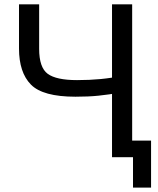

<svg xmlns="http://www.w3.org/2000/svg" viewBox="-20 -731 737 893"><path d="M162.1 -503.9V-710.9H68.4V-505.4Q68.4 -394 123.8 -337.6Q179.2 -281.2 331.1 -281.2Q392.1 -281.2 437.3 -285.9Q482.4 -290.5 547.9 -301.3V-378.4Q499 -368.2 447.8 -363.3Q396.5 -358.4 338.4 -358.4Q241.7 -358.4 201.9 -387.7Q162.1 -417 162.1 -503.9ZM598.6 141.6H682.6V-77.1H594.7V-710.9H501V0H598.6Z"/></svg>

Font: Roboto Flex
Style: Regular
Weight: 400
Designer: Berlow after Robertson
Foundry: Google
Version: Version 3.200;gftools[0.9.32]